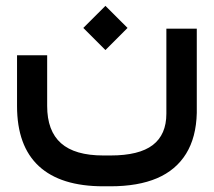

<svg xmlns="http://www.w3.org/2000/svg" viewBox="-20 -427 742 666"><path d="M269 -330.1 345.7 -406.7 422.4 -330.1 345.7 -253.4ZM662.6 -317.9V-35.2Q660.6 49.3 625.5 106.2Q590.3 163.1 524.7 191.2Q459 219.2 363.3 219.2H338.4Q190.4 219.2 114.7 149.2Q39.1 79.1 39.1 -59.1V-225.6V-235.4H48.8H133.8H143.6V-225.6V-59.6Q143.6 27.3 191.7 69.8Q239.7 112.3 338.4 112.3H363.3Q462.4 112.3 509.8 76.2Q557.1 40 557.1 -32.7V-317.9V-327.6H566.9H652.8H662.6Z"/></svg>

Font: Shabnam Medium FD-WOL
Style: Medium-FD-WOL
Weight: 500
Foundry: DejaVu fonts team - Redesigned by Saber Rastikerdar - Based on Vazir font
Version: Version 5.0.1